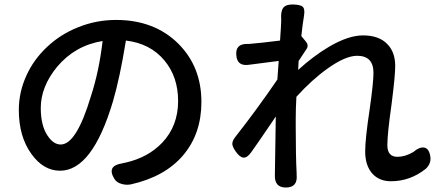

<svg xmlns="http://www.w3.org/2000/svg" viewBox="-20 -806 1966 857"><path d="M523 15Q501 9 491 -7Q454 -66 526 -77Q529 -78 533.5 -79Q538 -80 540 -80Q641 -103 704 -169Q775 -244 775 -355Q775 -463 714 -536Q651 -612 542 -625Q515 -458 484 -353Q392 -44 248 -44Q174 -44 120 -119Q64 -197 64 -315Q64 -395 98 -469Q130 -540 190 -596.5Q250 -653 328 -684Q409 -717 498 -717Q669 -717 776 -611Q879 -508 879 -351Q879 -209 797.5 -113Q716 -17 564 17Q543 21 523 15ZM251 -161Q321 -161 385 -374Q422 -486 438 -623Q315 -603 235 -508Q162 -419 162 -324Q162 -246 192 -201Q218 -161 251 -161Z M1256 31Q1204 31 1207 -26Q1207 -29 1207 -32Q1208 -125 1211 -286Q1204 -275 1188 -252Q1129 -165 1101 -126Q1083 -101 1066.5 -102.5Q1050 -104 1032 -130Q1019 -148 1017 -162Q1016 -176 1029 -193Q1128 -319 1218 -451Q1219 -465 1221 -493Q1223 -521 1224 -534Q1207 -532 1162 -526Q1115 -520 1092 -517Q1039 -509 1035 -558Q1029 -610 1083 -610Q1086 -610 1092 -610Q1099 -611 1103 -611Q1143 -614 1230 -625Q1235 -697 1235 -710Q1235 -716 1235 -722Q1233 -756 1244 -771Q1257 -787 1288 -786Q1321 -785 1331 -776Q1342 -766 1337 -736Q1331 -701 1325 -645L1344 -622Q1360 -604 1348 -587Q1325 -553 1313 -534Q1313 -522 1311 -497V-494Q1379 -556 1448 -597Q1535 -648 1600 -648Q1671 -648 1708 -610Q1744 -574 1744 -512Q1744 -469 1730 -359Q1728 -343 1727 -335Q1709 -209 1709 -158Q1709 -106 1754 -106Q1788 -106 1824 -127Q1854 -152 1875 -147Q1896 -142 1901 -106Q1905 -76 1881 -53Q1811 3 1725 3Q1673 3 1642 -31Q1610 -67 1610 -130Q1610 -186 1630 -318Q1647 -437 1647 -481Q1647 -557 1574 -557Q1522 -557 1442 -500Q1373 -451 1303 -374Q1300 -323 1300 -276Q1300 -264 1300 -240Q1300 -110 1304 -34Q1304 -31 1304 -27Q1310 31 1256 31Z"/></svg>

Font: GenSenRounded JP M
Style: Regular
Weight: 500
Version: Version 1.501;PS 1;hotconv 16.6.51;makeotf.lib2.5.65220